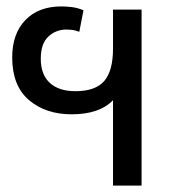

<svg xmlns="http://www.w3.org/2000/svg" viewBox="-20 -578 559 598"><path d="M332 0V-266Q290 -222 203 -222Q122 -222 70 -266.5Q18 -311 18 -399Q18 -473 59 -515.5Q100 -558 171 -558Q185 -558 203 -556Q221 -554 240 -546L227 -479Q214 -484 204 -485Q194 -486 187 -486Q154 -486 130.5 -464Q107 -442 107 -395Q107 -346 135 -320Q163 -294 215 -294Q277 -294 304.5 -325.5Q332 -357 332 -427V-548H421V0Z"/></svg>

Font: Noto Sans Living
Style: Regular
Weight: 400
Designer: Monotype Design Team
Foundry: Monotype Imaging Inc.
Version: Version 2.013; ttfautohint (v1.8.4.7-5d5b)